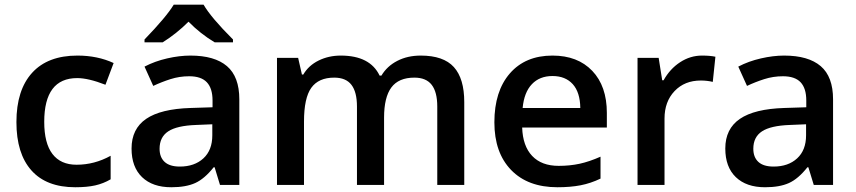

<svg xmlns="http://www.w3.org/2000/svg" viewBox="-20 -786 3639 816"><path d="M299.8 9.8Q177.2 9.8 113.5 -61.8Q49.8 -133.3 49.8 -267.1Q49.8 -403.3 116.5 -476.6Q183.1 -549.8 309.1 -549.8Q394.5 -549.8 462.9 -518.1L428.2 -425.8Q355.5 -454.1 308.1 -454.1Q168 -454.1 168 -268.1Q168 -177.2 202.9 -131.6Q237.8 -85.9 305.2 -85.9Q381.8 -85.9 450.2 -124V-23.9Q419.4 -5.9 384.5 2Q349.6 9.8 299.8 9.8Z M539.1 0ZM915 0 892.1 -75.2H888.2Q849.1 -25.9 809.6 -8.1Q770 9.8 708 9.8Q628.4 9.8 583.7 -33.2Q539.1 -76.2 539.1 -154.8Q539.1 -238.3 601.1 -280.8Q663.1 -323.2 790 -327.1L883.3 -330.1V-358.9Q883.3 -410.6 859.1 -436.3Q835 -461.9 784.2 -461.9Q742.7 -461.9 704.6 -449.7Q666.5 -437.5 631.3 -420.9L594.2 -502.9Q638.2 -525.9 690.4 -537.8Q742.7 -549.8 789.1 -549.8Q892.1 -549.8 944.6 -504.9Q997.1 -460 997.1 -363.8V0ZM744.1 -78.1Q806.6 -78.1 844.5 -113Q882.3 -147.9 882.3 -210.9V-257.8L813 -254.9Q731.9 -252 695.1 -227.8Q658.2 -203.6 658.2 -153.8Q658.2 -117.7 679.7 -97.9Q701.2 -78.1 744.1 -78.1ZM892.6 -606Q832.5 -641.6 781.2 -693.8Q731 -643.6 671.4 -606H594.2V-618.2Q687.5 -714.8 718.3 -766.1H845.2Q876 -712.4 970.2 -618.2V-606Z M1612.3 0H1497.1V-333Q1497.1 -395 1473.6 -425.5Q1450.2 -456.1 1400.4 -456.1Q1334 -456.1 1303 -412.8Q1272 -369.6 1272 -269V0H1157.2V-540H1247.1L1263.2 -469.2H1269Q1291.5 -507.8 1334.2 -528.8Q1377 -549.8 1428.2 -549.8Q1552.7 -549.8 1593.3 -464.8H1601.1Q1625 -504.9 1668.5 -527.3Q1711.9 -549.8 1768.1 -549.8Q1864.7 -549.8 1908.9 -501Q1953.1 -452.1 1953.1 -352.1V0H1838.4V-333Q1838.4 -395 1814.7 -425.5Q1791 -456.1 1741.2 -456.1Q1674.3 -456.1 1643.3 -414.3Q1612.3 -372.6 1612.3 -286.1Z M2349.1 9.8Q2223.1 9.8 2152.1 -63.7Q2081.1 -137.2 2081.1 -266.1Q2081.1 -398.4 2147 -474.1Q2212.9 -549.8 2328.1 -549.8Q2435.1 -549.8 2497.1 -484.9Q2559.1 -419.9 2559.1 -306.2V-244.1H2199.2Q2201.7 -165.5 2241.7 -123.3Q2281.7 -81.1 2354.5 -81.1Q2402.3 -81.1 2443.6 -90.1Q2484.9 -99.1 2532.2 -120.1V-26.9Q2490.2 -6.8 2447.3 1.5Q2404.3 9.8 2349.1 9.8ZM2328.1 -462.9Q2273.4 -462.9 2240.5 -428.2Q2207.5 -393.6 2201.2 -327.1H2446.3Q2445.3 -394 2414.1 -428.5Q2382.8 -462.9 2328.1 -462.9Z M2963.4 -549.8Q2998 -549.8 3020.5 -544.9L3009.3 -438Q2984.9 -443.8 2958.5 -443.8Q2889.6 -443.8 2846.9 -398.9Q2804.2 -354 2804.2 -282.2V0H2689.5V-540H2779.3L2794.4 -444.8H2800.3Q2827.1 -493.2 2870.4 -521.5Q2913.6 -549.8 2963.4 -549.8Z M3438.5 0 3415.5 -75.2H3411.6Q3372.6 -25.9 3333 -8.1Q3293.5 9.8 3231.4 9.8Q3151.9 9.8 3107.2 -33.2Q3062.5 -76.2 3062.5 -154.8Q3062.5 -238.3 3124.5 -280.8Q3186.5 -323.2 3313.5 -327.1L3406.7 -330.1V-358.9Q3406.7 -410.6 3382.6 -436.3Q3358.4 -461.9 3307.6 -461.9Q3266.1 -461.9 3228 -449.7Q3189.9 -437.5 3154.8 -420.9L3117.7 -502.9Q3161.6 -525.9 3213.9 -537.8Q3266.1 -549.8 3312.5 -549.8Q3415.5 -549.8 3468 -504.9Q3520.5 -460 3520.5 -363.8V0ZM3267.6 -78.1Q3330.1 -78.1 3367.9 -113Q3405.8 -147.9 3405.8 -210.9V-257.8L3336.4 -254.9Q3255.4 -252 3218.5 -227.8Q3181.6 -203.6 3181.6 -153.8Q3181.6 -117.7 3203.1 -97.9Q3224.6 -78.1 3267.6 -78.1Z"/></svg>

Font: Open Sans Semibold
Style: Regular
Weight: 600
Foundry: Ascender Corporation
Version: Version 1.10; ttfautohint (v1.5.65-e2d9)